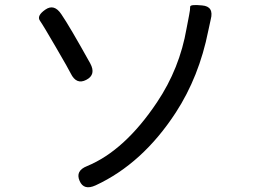

<svg xmlns="http://www.w3.org/2000/svg" viewBox="-20 -738 1040 779"><path d="M368 14Q320 36 303 -4Q285 -45 333 -64Q486 -127 617 -323Q709 -460 737 -623Q742 -649 747 -675Q752 -700 751.5 -710.5Q751 -721 800 -716Q849 -712 835 -659Q830 -638 825 -613Q788 -427 693 -281Q558 -74 368 14ZM330 -414Q290 -393 267 -440Q260 -455 207 -546Q156 -634 142 -654Q128 -674 164 -699Q200 -724 229 -680Q262 -632 346 -481Q371 -435 330 -414Z"/></svg>

Font: Resource Han Rounded CN
Style: Regular
Weight: 400
Designer: Cyano Hao (round all glyphs); Ryoko NISHIZUKA  (kana, bopomofo & ideographs); Paul D. Hunt (Latin, Greek & Cyrillic); Sa
Foundry: Cyano Hao
Version: 0.990